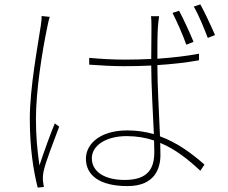

<svg xmlns="http://www.w3.org/2000/svg" viewBox="-20 -822 1040 876"><path d="M207 -745 170 -749C170 -737 169 -723 166 -704C153 -616 116 -423 116 -280C116 -145 133 -40 152 34L180 31C179 24 177 12 176 3C175 -10 176 -27 179 -41C188 -84 229 -187 250 -244L230 -259C210 -211 178 -123 160 -67C149 -145 144 -203 144 -281C144 -405 171 -581 196 -700C199 -718 203 -732 207 -745ZM797 -773 767 -763C786 -727 815 -661 830 -618L863 -631C846 -673 815 -740 797 -773ZM894 -802 864 -792C885 -757 911 -694 928 -649L961 -662C943 -704 913 -768 894 -802ZM683 -181 684 -128C684 -54 656 -1 549 -1C458 -1 399 -38 399 -100C399 -159 465 -201 558 -201C603 -201 645 -194 683 -181ZM706 -748H669C671 -732 671 -710 671 -691L670 -553C631 -551 591 -550 551 -550C493 -550 443 -553 387 -558V-527C445 -523 492 -520 548 -520C589 -520 629 -521 670 -523C670 -434 678 -302 682 -210C644 -221 604 -227 561 -227C435 -227 372 -164 372 -98C372 -23 433 27 562 27C688 27 712 -56 712 -115L711 -170C779 -142 837 -96 894 -43L913 -71C855 -122 789 -171 710 -200C706 -303 698 -430 698 -525C763 -529 827 -536 888 -547V-577C831 -566 766 -559 698 -554C698 -599 698 -658 700 -692C701 -710 703 -727 706 -748Z"/></svg>

Font: Harano Aji Gothic KR ExtraLight
Style: Regular
Weight: 250
Foundry: Masamichi Hosoda
Version: HaranoAjiGothicKR-ExtraLight version 20220220;ttx 4.29.1